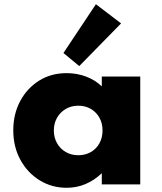

<svg xmlns="http://www.w3.org/2000/svg" viewBox="-20 -875 770 911"><path d="M296.5 16Q226 16 168.5 -19.2Q111 -54.5 77 -116.2Q43 -178 43 -257Q43 -333.5 75.5 -394.8Q108 -456 165 -492Q222 -528 296.5 -528Q345 -528 388.8 -511.5Q432.5 -495 463 -465V-512H645.5V0H463V-53Q427 -19 385.2 -1.5Q343.5 16 296.5 16ZM351.5 -138.5Q385.5 -138.5 411.5 -153.8Q437.5 -169 452 -195.5Q466.5 -222 466.5 -256Q466.5 -290 451.8 -316.5Q437 -343 411 -358.2Q385 -373.5 351.5 -373.5Q318.5 -373.5 292.2 -358.2Q266 -343 250.8 -316.5Q235.5 -290 235.5 -256Q235.5 -222.5 250.5 -195.8Q265.5 -169 291.8 -153.8Q318 -138.5 351.5 -138.5ZM356 -561.5 281 -623.5 435 -855 554.5 -764Z"/></svg>

Font: Spartan Thin ExtraBold
Style: Regular
Weight: 800
Version: Version 1.004